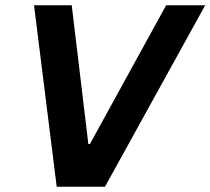

<svg xmlns="http://www.w3.org/2000/svg" viewBox="-20 -708 798 728"><path d="M195 0 109 -688H252L315 -162H321L610 -688H758L378 0Z"/></svg>

Font: Saira Thin SemiBold
Style: Italic
Weight: 600
Italic angle: -12°
Version: Version 1.101